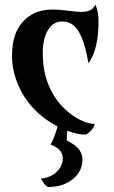

<svg xmlns="http://www.w3.org/2000/svg" viewBox="-20 -542 466 787"><path d="M371.6 -522.5Q383.8 -493.2 383.8 -458.3Q383.8 -423.3 381.3 -400.4Q378.9 -377.4 374 -356Q363.8 -310.5 342.3 -283.2Q320.8 -416 272.5 -444.3Q255.4 -454.1 235.6 -454.1Q215.8 -454.1 201.2 -444.8Q186.5 -435.5 176.3 -418Q155.3 -382.8 155.3 -326.9Q155.3 -271 166.5 -230.7Q177.7 -190.4 196 -158.4Q214.4 -126.5 237.5 -103.3Q260.7 -80.1 284.2 -64.5Q331.5 -34.2 368.2 -34.2Q366.2 -21.5 355.5 -9.3Q344.7 2.9 332 9.8Q280.3 9.8 213.4 -25.4Q88.9 -91.3 45.4 -217.8Q29.3 -264.2 29.3 -312.7Q29.3 -361.3 40.5 -394.8Q51.8 -428.2 73.2 -452.1Q117.2 -502.9 195.3 -502.9Q221.7 -502.9 246.6 -499.5Q293.5 -493.2 312.3 -493.2Q331.1 -493.2 345.7 -498.3Q360.4 -503.4 371.6 -522.5ZM265.6 -47.4Q253.4 -17.6 253.4 32.7L273.4 44.9Q317.9 70.8 317.9 112.3Q317.9 159.7 279.3 191.4Q239.7 224.6 176.3 224.6Q166 218.3 159.7 209L151.4 196.3Q148.9 192.4 147 190.4Q205.6 184.1 230 138.7Q237.3 124.5 237.3 107.4Q237.3 68.4 187.5 50.8Q215.3 -2.4 222.7 -62.5Z"/></svg>

Font: Amarante
Style: Regular
Weight: 400
Designer: Karolina Lach
Foundry: Sorkin Type Co.
Version: Version 1.001